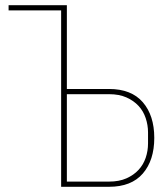

<svg xmlns="http://www.w3.org/2000/svg" viewBox="-20 -718 640 738"><path d="M215 -678H13V-698H237V-376H399Q485 -376 529 -325Q573 -274 573 -188Q573 -102 529 -51Q485 0 399 0H215ZM399 -20Q438 -20 466 -32.5Q494 -45 512.5 -65Q531 -85 540 -111.5Q549 -138 549 -167V-209Q549 -237 540 -264Q531 -291 512.5 -311Q494 -331 466 -343.5Q438 -356 399 -356H237V-20Z"/></svg>

Font: IBM Plex Mono Thin
Style: Regular
Weight: 100
Monospace: yes
Designer: Mike Abbink, Paul van der Laan, Pieter van Rosmalen
Foundry: Bold Monday
Version: Version 2.3